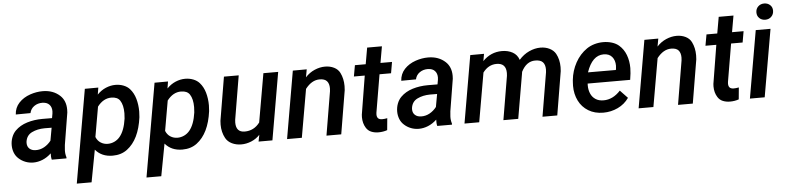

<svg xmlns="http://www.w3.org/2000/svg" viewBox="-51 -1012 6129 1498"><g transform="rotate(-5 3013.5 -262.5)"><path d="M319.8 0Q316.9 -10.3 315.9 -24.9V-49.8Q283.7 -19.5 247.6 -4.9Q211.4 9.8 175.3 9.8Q143.1 9.8 113.8 -1.5Q84.5 -12.7 61.5 -33.7Q39.6 -53.2 28.8 -80.8Q18.1 -108.4 18.1 -139.2Q18.1 -171.4 29.3 -201.2Q40.5 -231 61 -251.5Q98.1 -288.6 154.3 -305.9Q210.4 -323.2 273.9 -323.2L350.1 -322.8L356.4 -358.4Q357.9 -368.2 357.9 -376.5Q357.9 -408.7 339.6 -428.2Q321.3 -447.8 286.1 -448.7Q249 -449.2 221.2 -429.9Q193.4 -410.6 186 -376.5L70.8 -375.5Q73.7 -428.7 108.4 -466.1Q143.1 -503.4 197.3 -522Q246.1 -538.6 294.9 -538.6Q377 -538.6 430.2 -489.3Q473.6 -448.7 473.6 -378.9Q473.6 -364.3 472.7 -356.4L431.6 -105.5L428.2 -65.4Q426.8 -36.1 435.5 -8.8L435.1 0ZM322.3 -148.4 340.3 -248.5 285.2 -249Q228.5 -248.5 185.5 -227.5Q142.6 -206.5 135.7 -156.2Q135.3 -152.8 135.3 -146Q135.3 -118.2 153.3 -101.8Q171.4 -85.4 201.2 -85Q236.3 -84 267.8 -101.3Q299.3 -118.7 322.3 -148.4Z M661.1 -48.3 613.8 203.1H498L625 -528.3L730.5 -528.8L721.7 -474.6Q752 -506.3 789.6 -522.2Q827.1 -538.1 865.2 -538.1Q899.4 -538.1 929 -526.4Q958.5 -514.6 976.6 -494.1Q1005.4 -461.9 1018.8 -415.3Q1032.2 -368.7 1032.2 -315.4Q1032.2 -294.9 1029.8 -270.5Q1006.8 -97.2 910.2 -24.9Q863.3 10.3 796.4 10.3Q710.4 10.3 661.1 -48.3ZM715.3 -380.9 674.3 -146.5Q686.5 -116.2 711.4 -100.6Q736.3 -85 766.6 -85Q793.5 -85 818.6 -96.7Q843.8 -108.4 861.8 -130.4Q900.4 -176.8 913.6 -270Q916 -292 916 -312Q916 -376 892.6 -411.6Q872.6 -441.9 824.2 -441.9Q761.7 -441.9 715.3 -380.9Z M1207 -48.3 1159.7 203.1H1043.9L1170.9 -528.3L1276.4 -528.8L1267.6 -474.6Q1297.9 -506.3 1335.4 -522.2Q1373 -538.1 1411.1 -538.1Q1445.3 -538.1 1474.9 -526.4Q1504.4 -514.6 1522.5 -494.1Q1551.3 -461.9 1564.7 -415.3Q1578.1 -368.7 1578.1 -315.4Q1578.1 -294.9 1575.7 -270.5Q1552.7 -97.2 1456.1 -24.9Q1409.2 10.3 1342.3 10.3Q1256.3 10.3 1207 -48.3ZM1261.2 -380.9 1220.2 -146.5Q1232.4 -116.2 1257.3 -100.6Q1282.2 -85 1312.5 -85Q1339.4 -85 1364.5 -96.7Q1389.6 -108.4 1407.7 -130.4Q1446.3 -176.8 1459.5 -270Q1461.9 -292 1461.9 -312Q1461.9 -376 1438.5 -411.6Q1418.5 -441.9 1370.1 -441.9Q1307.6 -441.9 1261.2 -380.9Z M1939.5 0 1949.7 -52.2Q1920.9 -21.5 1882.3 -5.6Q1843.8 10.3 1803.7 10.3Q1763.7 10.3 1730.7 -5.6Q1697.8 -21.5 1681.6 -50.8Q1655.8 -98.1 1655.8 -157.2Q1655.8 -171.9 1657.2 -187L1714.4 -528.3H1830.1L1772.5 -185.5Q1771 -174.8 1771 -163.6Q1771 -87.4 1838.9 -87.4Q1911.6 -87.4 1957 -147.9L2023.4 -528.3H2139.2L2047.9 0Z M2344.2 -377.4 2278.3 0H2162.6L2253.9 -528.3L2362.8 -528.8L2351.6 -467.3Q2383.3 -502 2424.6 -519.8Q2465.8 -537.6 2506.8 -537.6Q2545.9 -537.6 2577.1 -522Q2608.4 -506.3 2622.6 -477.5Q2645.5 -431.6 2645.5 -373.5Q2645.5 -357.9 2644 -341.8L2586.9 0H2471.2L2528.8 -343.3Q2530.3 -356 2530.3 -366.2Q2530.3 -402.3 2512.9 -422.1Q2495.6 -441.9 2455.6 -441.9Q2394 -441.9 2344.2 -377.4Z M2946.8 -1.5Q2915 9.8 2877.9 9.8Q2847.2 9.8 2821.8 -0.7Q2796.4 -11.2 2781.7 -35.2Q2759.3 -70.8 2759.3 -119.1Q2759.3 -125 2760.3 -138.7L2809.6 -440.9H2724.6L2740.2 -528.3H2824.7L2847.2 -656.7H2962.9L2940.4 -528.3H3030.8L3015.6 -440.9H2925.3L2875 -144.5Q2874 -134.8 2874 -130.9Q2874 -111.3 2883.1 -101.1Q2892.1 -90.8 2913.6 -89.8Q2931.6 -89.8 2955.6 -94.2Z M3338.9 0Q3335.9 -10.3 3335 -24.9V-49.8Q3302.7 -19.5 3266.6 -4.9Q3230.5 9.8 3194.3 9.8Q3162.1 9.8 3132.8 -1.5Q3103.5 -12.7 3080.6 -33.7Q3058.6 -53.2 3047.9 -80.8Q3037.1 -108.4 3037.1 -139.2Q3037.1 -171.4 3048.3 -201.2Q3059.6 -231 3080.1 -251.5Q3117.2 -288.6 3173.3 -305.9Q3229.5 -323.2 3293 -323.2L3369.1 -322.8L3375.5 -358.4Q3377 -368.2 3377 -376.5Q3377 -408.7 3358.6 -428.2Q3340.3 -447.8 3305.2 -448.7Q3268.1 -449.2 3240.2 -429.9Q3212.4 -410.6 3205.1 -376.5L3089.8 -375.5Q3092.8 -428.7 3127.4 -466.1Q3162.1 -503.4 3216.3 -522Q3265.1 -538.6 3314 -538.6Q3396 -538.6 3449.2 -489.3Q3492.7 -448.7 3492.7 -378.9Q3492.7 -364.3 3491.7 -356.4L3450.7 -105.5L3447.3 -65.4Q3445.8 -36.1 3454.6 -8.8L3454.1 0ZM3341.3 -148.4 3359.4 -248.5 3304.2 -249Q3247.6 -248.5 3204.6 -227.5Q3161.6 -206.5 3154.8 -156.2Q3154.3 -152.8 3154.3 -146Q3154.3 -118.2 3172.4 -101.8Q3190.4 -85.4 3220.2 -85Q3255.4 -84 3286.9 -101.3Q3318.4 -118.7 3341.3 -148.4Z M3734.4 -383.8 3667.5 0H3552.2L3643.6 -528.3L3751.5 -528.8L3741.2 -472.7Q3804.2 -538.1 3892.1 -538.1Q3939.5 -538.1 3975.3 -518.3Q4011.2 -498.5 4024.9 -457.5Q4060.5 -498 4105 -518.3Q4149.4 -538.6 4193.4 -538.6Q4233.4 -538.6 4265.1 -522.7Q4296.9 -506.8 4312.5 -479Q4337.4 -433.1 4337.4 -373.5Q4337.4 -358.4 4335.9 -342.3L4278.8 0H4163.1L4220.7 -343.3Q4222.2 -355 4222.2 -365.7Q4222.2 -402.8 4204.1 -422.4Q4186 -441.9 4144.5 -441.9Q4074.7 -441.9 4035.2 -362.8L4033.7 -352.1L3973.1 0H3856.9L3914.6 -342.3Q3916 -354 3916 -364.3Q3916 -441.9 3841.8 -441.9Q3777.8 -441.9 3734.4 -383.8Z M4840.3 -88.9Q4807.1 -41 4753.4 -15.6Q4699.7 9.8 4639.2 9.8Q4571.8 9.8 4522.5 -20.3Q4473.1 -50.3 4447.3 -102.3Q4421.4 -154.3 4421.4 -218.8Q4421.4 -226.6 4422.4 -244.1L4423.8 -264.6Q4431.2 -336.9 4465.6 -399.7Q4500 -462.4 4556.2 -501Q4583.5 -519.5 4616.9 -529.1Q4650.4 -538.6 4685.1 -538.6Q4721.2 -538.6 4753.4 -528.6Q4785.6 -518.6 4807.6 -499.5Q4843.3 -468.8 4861.1 -421.9Q4878.9 -375 4878.9 -318.8Q4878.9 -300.8 4876.5 -277.3L4869.6 -227.1H4536.6Q4536.1 -222.2 4536.1 -212.4Q4536.1 -177.2 4548.6 -148.4Q4561 -119.6 4586.4 -102.8Q4611.8 -85.9 4649.4 -85.9Q4722.7 -85.9 4781.7 -150.4ZM4546.9 -314 4765.1 -313.5 4767.1 -323.7Q4769 -339.4 4769 -347.2Q4769 -389.2 4746.3 -416.3Q4723.6 -443.4 4680.2 -443.4Q4590.8 -443.4 4546.9 -314Z M5097.7 -377.4 5031.7 0H4916L5007.3 -528.3L5116.2 -528.8L5105 -467.3Q5136.7 -502 5178 -519.8Q5219.2 -537.6 5260.3 -537.6Q5299.3 -537.6 5330.6 -522Q5361.8 -506.3 5376 -477.5Q5398.9 -431.6 5398.9 -373.5Q5398.9 -357.9 5397.5 -341.8L5340.3 0H5224.6L5282.2 -343.3Q5283.7 -356 5283.7 -366.2Q5283.7 -402.3 5266.4 -422.1Q5249 -441.9 5209 -441.9Q5147.5 -441.9 5097.7 -377.4Z M5700.2 -1.5Q5668.5 9.8 5631.3 9.8Q5600.6 9.8 5575.2 -0.7Q5549.8 -11.2 5535.2 -35.2Q5512.7 -70.8 5512.7 -119.1Q5512.7 -125 5513.7 -138.7L5563 -440.9H5478L5493.7 -528.3H5578.1L5600.6 -656.7H5716.3L5693.8 -528.3H5784.2L5769 -440.9H5678.7L5628.4 -144.5Q5627.4 -134.8 5627.4 -130.9Q5627.4 -111.3 5636.5 -101.1Q5645.5 -90.8 5667 -89.8Q5685.1 -89.8 5709 -94.2Z M5962.4 -729.5Q5990.2 -729.5 6008.8 -712.4Q6027.3 -695.3 6027.3 -668Q6027.3 -639.6 6008.5 -621.1Q5989.7 -602.5 5961.4 -602.5Q5933.1 -602.5 5914.8 -619.9Q5896.5 -637.2 5896.5 -665Q5896.5 -692.9 5915.3 -711.2Q5934.1 -729.5 5962.4 -729.5ZM5995.1 -528.3 5903.3 0H5787.6L5879.4 -528.3Z"/></g></svg>

Font: Mardoto Medium
Style: Italic
Weight: 500
Italic angle: -12°
Designer: Christian Robertson, Vahan Hovhannisyan
Foundry: Google
Version: Version 1.000